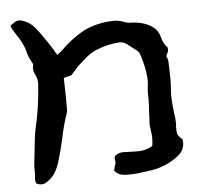

<svg xmlns="http://www.w3.org/2000/svg" viewBox="-48 -670 780 725"><g transform="rotate(-5 342.5 -308.0)"><path d="M256.3 -427.2 252.4 -423.8 264.6 -436ZM256.3 -427.2Q245.6 -416 228.5 -396L199.2 -388.7Q201.2 -337.4 201.2 -274.4Q200.7 -270 200.7 -265.4Q200.7 -260.7 199.2 -255.9Q182.6 -208 172.9 -158.2Q163.6 -115.7 150.9 -74.7Q135.7 -25.9 108.4 -7.8L105.5 -5.4Q93.3 4.4 80.6 4.4Q70.8 4.4 61 -1Q57.6 -8.8 57.6 -17.1Q57.6 -21.5 58.6 -26.9Q59.6 -32.2 59.6 -37.6L59.1 -53.2Q59.1 -68.4 61 -83.5Q71.8 -189.5 76.2 -205.1Q95.2 -285.6 100.6 -368.2Q101.1 -372.1 101.1 -376.5Q101.1 -393.6 95.2 -404.8Q86.4 -424.3 86.4 -434.1Q86.4 -439.9 88.4 -446.8V-447.8Q88.4 -452.1 84.5 -458.5Q70.8 -481 65.9 -506.8Q56.2 -536.6 37.6 -562.5Q29.8 -574.2 22.5 -586.9L16.1 -599.1L17.6 -604.5Q23.9 -606.9 29.3 -611.8Q40 -619.6 48.8 -619.6H53.7Q86.4 -611.8 107.4 -587.9Q122.6 -569.8 135.3 -550.8L138.7 -545.4Q159.2 -517.6 171.9 -495.6Q173.8 -490.2 178.2 -484.4L182.6 -477.5Q191.9 -484.4 199.2 -490.2Q240.2 -532.2 292 -561Q347.2 -586.9 408.7 -586.9Q421.4 -586.9 434.3 -582.8Q447.3 -578.6 450.2 -577.6Q454.6 -575.7 459.5 -574.7Q529.3 -574.7 563.5 -539.6Q574.2 -525.9 579.1 -506.8Q584.5 -484.4 600.1 -468.8L600.6 -459Q600.6 -454.1 598.1 -449.7Q592.3 -438.5 592.3 -436.5Q592.3 -434.6 593.3 -432.6Q596.7 -426.8 598.1 -419.4Q600.1 -379.4 600.1 -344.7Q600.1 -328.1 598.6 -311Q597.7 -300.3 597.7 -289.6Q597.7 -258.3 603 -217.8Q606.4 -199.7 606.4 -182.1Q606.4 -169.4 605.5 -167.5Q605.5 -148.9 607.4 -140.9Q609.4 -132.8 625.5 -119.1Q627 -112.8 627 -106.4Q627 -73.2 595.7 -52.2Q547.4 -17.1 486.8 -10.7Q439.9 -3.4 409.2 -3.4Q397.9 -3.4 384.5 -5.9Q371.1 -8.3 358.4 -22.9L359.4 -27.8Q360.4 -33.7 362.3 -40.5Q366.2 -48.3 366.2 -53.7L365.7 -58.6Q364.3 -64.9 364.3 -69.3Q364.3 -73.2 366.2 -76.9Q368.2 -80.6 377 -85Q388.2 -89.8 399.9 -89.8L406.7 -89.4Q423.3 -88.4 440.4 -88.4H457.5Q484.9 -88.4 509.8 -103.5Q512.2 -118.2 512.2 -132.3Q512.2 -147 509.8 -161.6Q506.8 -181.6 506.8 -183.6L508.8 -224.1Q511.2 -263.7 511.2 -279.8L510.7 -301.3Q510.7 -319.8 513.7 -337.9Q514.2 -344.2 514.2 -352.5Q514.2 -364.3 511.2 -384.3Q508.3 -404.3 502.2 -426.3Q496.1 -448.2 493.2 -455.6Q487.8 -465.3 478.3 -471.7Q468.8 -478 460.4 -485.4Q451.2 -493.2 441.9 -498.5Q432.6 -503.9 421.4 -503.9H418Q375 -500.5 335.4 -484.9Q306.6 -473.1 284.7 -452.6Z"/></g></svg>

Font: Kurland
Style: Regular
Weight: 400
Designer: GGBot
Version: 0.22